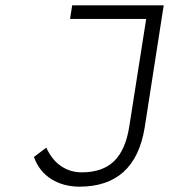

<svg xmlns="http://www.w3.org/2000/svg" viewBox="-20 -681 640 713"><path d="M274.9 12.2Q215.8 12.2 170.7 -15.9Q125.5 -43.9 106 -98.1L151.9 -132.8Q172.9 -86.9 207 -64Q241.2 -41 283.2 -41Q360.8 -41 403.6 -82.5Q446.3 -124 460 -210.9L522.9 -610.8H240.2L248 -661.1H587.9L517.1 -206.1Q481 12.2 274.9 12.2Z"/></svg>

Font: Office Code Pro D Light Italic
Style: Regular
Weight: 300
Italic angle: -9°
Designer: Nathan Rutzky & Paul D. Hunt
Foundry: Adobe Systems Incorporated
Version: Version 1.004;PS 001.004;hotconv 1.0.70;makeotf.lib2.5.58329